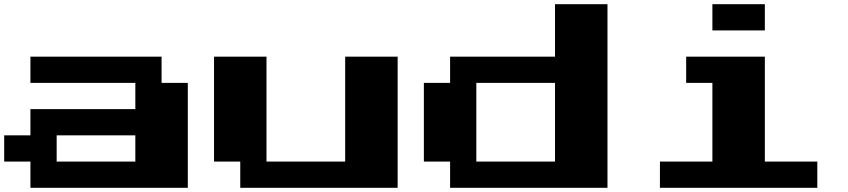

<svg xmlns="http://www.w3.org/2000/svg" viewBox="-20 -1020 4040 915"><path d="M125 -125V-250H0V-375H125V-500H625V-625H125V-750H750V-625H875V-125ZM250 -250H625V-375H250Z M1125 -125V-250H1000V-750H1250V-250H1625V-750H1875V-125Z M2125 -125V-250H2000V-625H2125V-750H2625V-1000H2875V-125ZM2250 -250H2625V-625H2250Z M3375 -875V-1000H3625V-875ZM3125 -125V-250H3375V-625H3250V-750H3625V-250H3875V-125Z"/></svg>

Font: Press Start 2P
Style: Regular
Weight: 400
Designer: CodeMan38
Foundry: CodeMan38
Version: Version 3.000